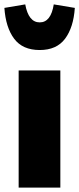

<svg xmlns="http://www.w3.org/2000/svg" viewBox="-58 -855 361 875"><path d="M217 -534V0H27V-534ZM-38 -819 57 -835Q72 -753 123 -753Q174 -753 187 -835L283 -819Q277 -730 238.5 -678.5Q200 -627 123 -627Q45 -627 6.5 -678.5Q-32 -730 -38 -819Z"/></svg>

Font: Fira Sans Extra Condensed Black
Style: Regular
Weight: 900
Width: 1
Designer: Carrois Corporate & Edenspiekermann AG
Foundry: Carrois Corporate GbR & Edenspiekermann AG
Version: Version 4.203